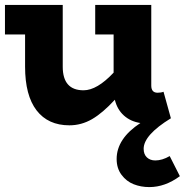

<svg xmlns="http://www.w3.org/2000/svg" viewBox="-20 -491 745 774"><path d="M664.1 138.2 705.1 219.2Q645.5 263.2 582 263.2Q547.9 263.2 518.8 251.7Q489.7 240.2 470 213.9Q450.2 187.5 450.2 149.9Q450.2 67.9 545.9 4.9Q506.8 -1 479.7 -25.1Q452.6 -49.3 442.9 -88.9Q394 -35.6 351.1 -10.7Q308.1 14.2 259.8 14.2Q173.8 14.2 127.4 -46.1Q81.1 -106.4 81.1 -222.2V-352.1H0V-471.2H232.9V-222.2Q232.9 -127 316.9 -127Q371.1 -127 438 -198.2V-352.1H363.8V-471.2H589.8V-146Q589.8 -117.2 615.2 -117.2Q629.4 -117.2 639.2 -121.1L668.9 -14.2Q559.1 53.2 559.1 108.9Q559.1 131.3 572.3 143.6Q585.4 155.8 606 155.8Q633.8 155.8 664.1 138.2Z"/></svg>

Font: BioRhyme ExtraBold
Style: Regular
Weight: 800
Designer: Aoife Mooney
Foundry: Aoife Mooney Type
Version: Version 1.500;PS 001.500;hotconv 1.0.88;makeotf.lib2.5.64775